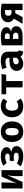

<svg xmlns="http://www.w3.org/2000/svg" viewBox="2097 -2686 606 4840"><g transform="rotate(-90 2400.0 -266.0)"><path d="M368 -531H531V0H380V-167Q380 -235 387 -289.5Q394 -344 402 -373H398L232 0H69V-531H220V-362Q220 -302 213.5 -247Q207 -192 198 -157H202Z M768 -324H864Q906 -324 927.5 -340Q949 -356 949 -383Q949 -411 926 -424.5Q903 -438 861 -438Q821 -438 783 -428.5Q745 -419 716 -399L642 -484Q687 -516 750.5 -532.5Q814 -549 881 -549Q929 -549 971 -539.5Q1013 -530 1043.5 -511Q1074 -492 1092 -464.5Q1110 -437 1110 -401Q1110 -356 1078 -327Q1046 -298 991 -285V-281Q1023 -277 1050 -267.5Q1077 -258 1096.5 -242Q1116 -226 1126.5 -204Q1137 -182 1137 -152Q1137 -110 1117.5 -78.5Q1098 -47 1062.5 -25.5Q1027 -4 979 6.5Q931 17 874 17Q794 17 730.5 -2Q667 -21 625 -53L703 -145Q738 -120 779 -108.5Q820 -97 869 -97Q923 -97 947 -114.5Q971 -132 971 -162Q971 -191 947.5 -206.5Q924 -222 875 -222H759Z M1500 -549Q1561 -549 1609.5 -529Q1658 -509 1691 -472Q1724 -435 1741.5 -383Q1759 -331 1759 -267Q1759 -133 1691 -58Q1623 17 1500 17Q1377 17 1309 -57Q1241 -131 1241 -266Q1241 -329 1258.5 -381.5Q1276 -434 1309.5 -471Q1343 -508 1391 -528.5Q1439 -549 1500 -549ZM1500 -431Q1452 -431 1429 -392Q1406 -353 1406 -266Q1406 -178 1429 -139Q1452 -100 1500 -100Q1548 -100 1571 -139Q1594 -178 1594 -267Q1594 -353 1571 -392Q1548 -431 1500 -431Z M2151 -109Q2178 -109 2207 -118.5Q2236 -128 2264 -149L2336 -47Q2298 -17 2248 0Q2198 17 2139 17Q2074 17 2023 -3Q1972 -23 1936.5 -60Q1901 -97 1882 -148.5Q1863 -200 1863 -262Q1863 -324 1882.5 -376.5Q1902 -429 1938 -467.5Q1974 -506 2025.5 -527.5Q2077 -549 2141 -549Q2202 -549 2250 -531.5Q2298 -514 2336 -482L2267 -386Q2240 -407 2209.5 -416.5Q2179 -426 2151 -426Q2124 -426 2102 -417Q2080 -408 2064.5 -388.5Q2049 -369 2040 -338Q2031 -307 2031 -262Q2031 -218 2040.5 -188.5Q2050 -159 2066 -141.5Q2082 -124 2104 -116.5Q2126 -109 2151 -109Z M2776 -413V0H2616V-413H2443V-531H2955L2936 -413Z M3518 -154Q3518 -124 3526 -110.5Q3534 -97 3553 -90L3520 15Q3472 10 3440 -6Q3408 -22 3389 -55Q3358 -18 3310 -0.5Q3262 17 3214 17Q3173 17 3139.5 4.5Q3106 -8 3082.5 -30Q3059 -52 3046 -82.5Q3033 -113 3033 -150Q3033 -237 3101 -284Q3169 -331 3293 -331H3364V-350Q3364 -391 3336.5 -411Q3309 -431 3258 -431Q3234 -431 3194 -424Q3154 -417 3114 -403L3077 -509Q3129 -529 3184.5 -539Q3240 -549 3282 -549Q3404 -549 3461 -502Q3518 -455 3518 -361ZM3269 -97Q3295 -97 3322.5 -112Q3350 -127 3364 -155V-240H3326Q3260 -240 3229.5 -220Q3199 -200 3199 -161Q3199 -131 3218.5 -114Q3238 -97 3269 -97Z M3998 -173Q3998 -205 3977 -223Q3956 -241 3913 -241H3838V-105H3910Q3956 -105 3977 -122.5Q3998 -140 3998 -173ZM3981 -385Q3981 -447 3896 -447Q3879 -447 3864.5 -446Q3850 -445 3838 -443V-324H3904Q3981 -324 3981 -385ZM4135 -407Q4135 -363 4105 -334Q4075 -305 4027 -295V-291Q4086 -283 4122.5 -248Q4159 -213 4159 -159Q4159 -116 4140 -85.5Q4121 -55 4087.5 -36Q4054 -17 4009.5 -8.5Q3965 0 3914 0H3678V-526Q3735 -537 3787.5 -543Q3840 -549 3898 -549Q3949 -549 3992.5 -541Q4036 -533 4067.5 -515.5Q4099 -498 4117 -471Q4135 -444 4135 -407Z M4259 -364Q4259 -450 4321 -499.5Q4383 -549 4515 -549Q4576 -549 4630.5 -542.5Q4685 -536 4726 -526V0H4566V-185H4487L4390 0H4219L4349 -219Q4307 -242 4283 -278.5Q4259 -315 4259 -364ZM4423 -362Q4423 -319 4444 -299Q4465 -279 4516 -279H4566V-441Q4555 -443 4542.5 -443.5Q4530 -444 4513 -444Q4464 -444 4443.5 -422Q4423 -400 4423 -362Z"/></g></svg>

Font: Qzxlaeiskcpccdgjqmyffctclhy
Style: Regular
Weight: 700
Monospace: yes
Designer: Carrois Corporate & Edenspiekermann
Foundry: Carrois Corporate GbR & Edenspiekermann AG
Version: Version 2.001